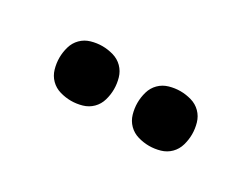

<svg xmlns="http://www.w3.org/2000/svg" viewBox="-29 -883 558 426"><g transform="rotate(30 250.0 -670.0)"><path d="M350 -600Q336 -600 322 -604Q308 -608 298 -618Q288 -628 284 -642Q280 -656 280 -670Q280 -684 284 -698Q288 -712 298 -722Q308 -732 322 -736Q336 -740 350 -740Q364 -740 378 -736Q392 -732 402 -722Q412 -712 416 -698Q420 -684 420 -670Q420 -656 416 -642Q412 -628 402 -618Q392 -608 378 -604Q364 -600 350 -600ZM150 -600Q136 -600 122 -604Q108 -608 98 -618Q88 -628 84 -642Q80 -656 80 -670Q80 -684 84 -698Q88 -712 98 -722Q108 -732 122 -736Q136 -740 150 -740Q164 -740 178 -736Q192 -732 202 -722Q212 -712 216 -698Q220 -684 220 -670Q220 -656 216 -642Q212 -628 202 -618Q192 -608 178 -604Q164 -600 150 -600Z"/></g></svg>

Font: Iosevka Semibold
Style: Regular
Weight: 600
Monospace: yes
Designer: Belleve Invis
Foundry: Belleve Invis
Version: Version 33.2.3; ttfautohint (v1.8.4)